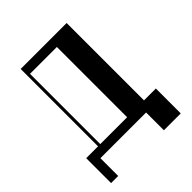

<svg xmlns="http://www.w3.org/2000/svg" viewBox="-195 -683 916 916"><g transform="rotate(-45 262.5 -225.0)"><path d="M410 -48H490V120H376.2V0H68V120H20V-48H100V-570H410ZM296.2 -48V-522H115V-48Z"/></g></svg>

Font: Facade Sud
Style: Regular
Weight: 100
Designer: Éléonore Fines
Foundry: Velvetyne Type Foundry
Version: Version 1.001;Glyphs 3.2 (3202)